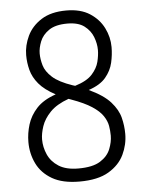

<svg xmlns="http://www.w3.org/2000/svg" viewBox="-51 -740 603 790"><g transform="rotate(-5 250.0 -345.0)"><path d="M50 -172Q50 -208 61 -244Q72 -280 99.5 -310Q127 -340 179 -358Q134 -382 111 -409.5Q88 -437 80 -467.5Q72 -498 72 -529Q72 -569 90.5 -608Q109 -647 149 -672.5Q189 -698 252 -698Q311 -698 349 -673.5Q387 -649 406 -611Q425 -573 425 -532Q425 -500 417.5 -467.5Q410 -435 387 -407.5Q364 -380 316 -364Q376 -336 404.5 -304Q433 -272 441.5 -238.5Q450 -205 450 -171Q450 -127 430.5 -86Q411 -45 366.5 -18.5Q322 8 246 8Q176 8 133 -17Q90 -42 70 -83Q50 -124 50 -172ZM128 -531Q128 -508 135.5 -482Q143 -456 169.5 -432Q196 -408 252 -389L262 -386Q311 -401 333 -425.5Q355 -450 361.5 -476.5Q368 -503 368 -525Q368 -551 357.5 -578.5Q347 -606 322 -625Q297 -644 252 -644Q203 -644 176 -625.5Q149 -607 138.5 -580.5Q128 -554 128 -531ZM107 -178Q107 -146 120.5 -115.5Q134 -85 164.5 -65.5Q195 -46 246 -46Q305 -46 336 -65.5Q367 -85 378.5 -114Q390 -143 390 -169Q390 -189 386.5 -209.5Q383 -230 369 -251Q355 -272 324.5 -292Q294 -312 241 -331L230 -335Q180 -317 153.5 -289.5Q127 -262 117 -232Q107 -202 107 -178Z"/></g></svg>

Font: Radio Canada Condensed Light
Style: Regular
Weight: 300
Width: 3
Designer: Charles Daoud, Etienne Aubert Bonn, Alexandre Saumier Demers, Jacques Le Bailly
Foundry: Radio-Canada
Version: Version 2.104; ttfautohint (v1.8.4.7-5d5b);gftools[0.9.28.de